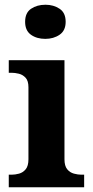

<svg xmlns="http://www.w3.org/2000/svg" viewBox="-20 -790 392 810"><path d="M17 0V-53H29Q44 -53 60.5 -57.5Q77 -62 88.5 -76Q100 -90 100 -118V-422Q100 -449 88 -462Q76 -475 59.5 -479Q43 -483 29 -483H17V-536H252V-118Q252 -90 263.5 -76Q275 -62 292 -57.5Q309 -53 323 -53H335V0ZM171 -626Q135 -626 110.5 -643.5Q86 -661 86 -698Q86 -736 111 -753Q136 -770 172 -770Q206 -770 231.5 -753Q257 -736 257 -698Q257 -661 231.5 -643.5Q206 -626 171 -626Z"/></svg>

Font: Noto Serif Kannada
Style: Bold
Weight: 700
Version: Version 2.003